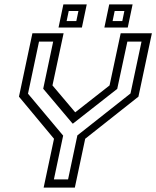

<svg xmlns="http://www.w3.org/2000/svg" viewBox="-20 -851 709 871"><path d="M178 0 225 -221.5 66 -412.5 127 -700H268.5L218 -463.5L325 -337H315.5L477 -463.5L527.5 -700H669L608 -412.5L366.5 -221.5L319.5 0ZM224.5 -37.2H288.8L331 -236.8L572 -427L622 -662.2H557.8L511.8 -447.8L311.2 -290.5H309.2L176 -448.5L221.2 -662.2H157L107 -426L266.5 -235.8ZM453.5 -726 475.5 -831H581.5L559.5 -726ZM245.5 -726 267.5 -831H373.5L351.5 -726ZM282.2 -755.5H326.2L335.8 -801H291.8ZM490.8 -755.5H534.8L544.2 -801H500.2Z"/></svg>

Font: Tourney Thin
Style: Italic
Weight: 100
Italic angle: -12°
Designer: Tyler Finck
Foundry: Etcetera Type Co
Version: Version 1.015